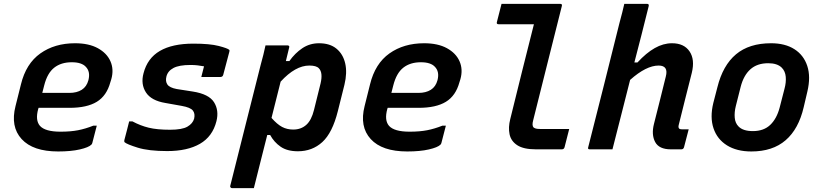

<svg xmlns="http://www.w3.org/2000/svg" viewBox="-20 -770 4240 990"><path d="M367 -547Q438 -547 484.5 -521.5Q531 -496 549.5 -454Q568 -412 554 -362L549 -346Q530 -276 479 -245Q428 -214 339 -214H179L177 -208Q161 -150 186 -121Q213 -91 292 -91Q344 -91 382.5 -98.5Q421 -106 461 -122H479Q468 -77 456 -33Q455 -30 454 -28Q453 -26 451 -24Q437 -10 391.5 0.5Q346 11 280 11Q150 11 91.5 -53Q33 -117 60 -223L88 -335Q114 -442 188 -494.5Q262 -547 367 -547ZM350 -449Q295 -449 259.5 -421Q224 -393 208 -330L198 -291H338Q376 -291 401.5 -307Q427 -323 436 -357Q447 -401 422 -426Q412 -437 394 -443Q376 -449 350 -449Z M977 -545Q1062 -545 1108 -533Q1154 -521 1162 -513Q1165 -509 1162 -501L1131 -384Q1128 -373 1116 -373H1018L1020 -381Q1024 -395 1026.5 -406.5Q1029 -418 1032 -428Q1016 -431 999 -433Q982 -435 962 -435Q904 -435 874.5 -419.5Q845 -404 838 -375Q832 -351 843 -334.5Q854 -318 891 -311L974 -298Q1057 -285 1083.5 -243Q1110 -201 1096 -145Q1076 -66 1011 -28.5Q946 9 842 9Q747 9 690.5 -8.5Q634 -26 622 -37Q620 -40 621 -47Q629 -76 634.5 -98.5Q640 -121 646 -144H663Q704 -122 747 -111.5Q790 -101 857 -101Q919 -101 946.5 -117Q974 -133 981 -158Q987 -184 974.5 -200Q962 -216 917 -224L833 -239Q760 -251 732.5 -293.5Q705 -336 720 -392Q740 -470 804.5 -507.5Q869 -545 977 -545Z M1349 -536H1463Q1468 -536 1470.5 -532.5Q1473 -529 1471 -525Q1462 -491 1454 -455H1472Q1501 -496 1539 -521.5Q1577 -547 1625 -547Q1681 -547 1715 -519Q1749 -491 1760 -443Q1771 -395 1756 -333L1722 -197Q1694 -85 1642 -37.5Q1590 10 1516 10Q1461 10 1427 -13.5Q1393 -37 1373 -74H1358Q1341 -6 1323.5 62.5Q1306 131 1289 200H1176Q1172 200 1169 196.5Q1166 193 1167 189Q1206 33 1245.5 -123.5Q1285 -280 1324 -435Q1332 -463 1338 -488Q1344 -513 1349 -536ZM1575 -432Q1503 -432 1427 -349Q1415 -302 1403.5 -255.5Q1392 -209 1380 -162Q1409 -129 1434.5 -115.5Q1460 -102 1492 -102Q1532 -102 1559 -126Q1586 -150 1599 -203L1633 -340Q1646 -396 1624 -418Q1611 -432 1575 -432Z M2167 -547Q2238 -547 2284.5 -521.5Q2331 -496 2349.5 -454Q2368 -412 2354 -362L2349 -346Q2330 -276 2279 -245Q2228 -214 2139 -214H1979L1977 -208Q1961 -150 1986 -121Q2013 -91 2092 -91Q2144 -91 2182.5 -98.5Q2221 -106 2261 -122H2279Q2268 -77 2256 -33Q2255 -30 2254 -28Q2253 -26 2251 -24Q2237 -10 2191.5 0.5Q2146 11 2080 11Q1950 11 1891.5 -53Q1833 -117 1860 -223L1888 -335Q1914 -442 1988 -494.5Q2062 -547 2167 -547ZM2150 -449Q2095 -449 2059.5 -421Q2024 -393 2008 -330L1998 -291H2138Q2176 -291 2201.5 -307Q2227 -323 2236 -357Q2247 -401 2222 -426Q2212 -437 2194 -443Q2176 -449 2150 -449Z M2566 -750H2869Q2880 -750 2877 -739Q2840 -591 2803 -444.5Q2766 -298 2729 -149Q2722 -123 2731 -113Q2736 -109 2743.5 -107Q2751 -105 2764 -105H2915Q2909 -82 2903 -58Q2897 -34 2891 -11Q2888 0 2877 0H2743Q2680 0 2647.5 -21Q2615 -42 2607.5 -77.5Q2600 -113 2611 -156Q2642 -282 2672 -402.5Q2702 -523 2733 -645H2551Q2539 -645 2542 -656Q2548 -679 2554 -703Q2560 -727 2566 -750Z M3445 -547Q3507 -547 3535.5 -505Q3564 -463 3547 -394Q3530 -327 3513.5 -261.5Q3497 -196 3480 -127Q3476 -113 3482 -107Q3486 -103 3498 -103H3531Q3525 -80 3519 -57Q3513 -34 3507 -11Q3504 0 3493 0H3439Q3378 0 3358 -38Q3338 -76 3352 -131Q3368 -194 3382.5 -252Q3397 -310 3413 -375Q3428 -432 3376 -432Q3312 -432 3229 -358Q3206 -268 3183.5 -178.5Q3161 -89 3138 0H3021Q3009 0 3013 -11Q3054 -171 3094 -331Q3134 -491 3174 -651Q3182 -681 3188.5 -706Q3195 -731 3199 -750H3317Q3327 -750 3325 -739Q3307 -666 3288.5 -593.5Q3270 -521 3251 -448H3267Q3312 -497 3356 -522Q3400 -547 3445 -547Z M3956 -547Q4028 -547 4076 -516.5Q4124 -486 4142.5 -430Q4161 -374 4143 -298L4124 -217Q4098 -105 4031 -47Q3964 11 3854 11Q3779 11 3728.5 -20.5Q3678 -52 3659 -108.5Q3640 -165 3658 -239L3679 -320Q3707 -433 3775 -490Q3843 -547 3956 -547ZM3941 -444Q3884 -444 3849 -412.5Q3814 -381 3799 -322L3774 -223Q3766 -191 3768.5 -163Q3771 -135 3788 -118Q3811 -94 3862 -94Q3918 -94 3951.5 -126Q3985 -158 4000 -215L4025 -312Q4034 -345 4031.5 -374Q4029 -403 4011 -421Q3988 -444 3941 -444Z"/></svg>

Font: Recursive Mn Lnr St SmB
Style: Italic
Weight: 600
Italic angle: -15°
Monospace: yes
Version: Version 1.079;hotconv 1.0.112;makeotfexe 2.5.65598; ttfautoh